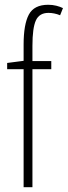

<svg xmlns="http://www.w3.org/2000/svg" viewBox="-20 -785 284 805"><path d="M195 -495H116V0H79V-495H10V-521L79 -530V-598Q79 -683 101 -724Q123 -765 182 -765Q200 -765 216 -761Q232 -757 244 -751L232 -721Q220 -726 207.5 -728.5Q195 -731 183 -731Q145 -731 130.5 -699.5Q116 -668 116 -593V-529H195Z"/></svg>

Font: Noto Sans Khmer ExtraCondensed ExtraLight
Style: Regular
Weight: 250
Width: 2
Designer: Danh Hong and the Monotype Design Team
Foundry: Monotype Imaging Inc.
Version: Version 2.004